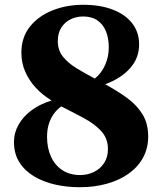

<svg xmlns="http://www.w3.org/2000/svg" viewBox="-20 -773 679 804"><path d="M313.5 11Q260 11 210.5 -0.2Q161 -11.5 122.2 -34.8Q83.5 -58 61 -93.8Q38.5 -129.5 38.5 -178.5Q38.5 -217 57.8 -251Q77 -285 112.2 -311.2Q147.5 -337.5 196 -352Q157.5 -375.5 129.2 -406.2Q101 -437 85.2 -473.8Q69.5 -510.5 69.5 -552Q69.5 -617 105.5 -661.8Q141.5 -706.5 200.5 -729.8Q259.5 -753 328 -753Q399 -753 451.5 -733Q504 -713 533.2 -675.8Q562.5 -638.5 562.5 -587Q562.5 -530 525.2 -487.8Q488 -445.5 420.5 -420Q471.5 -392.5 512.2 -362.8Q553 -333 576.8 -294.2Q600.5 -255.5 600.5 -201Q600.5 -152.5 579.2 -113.2Q558 -74 519.2 -46.2Q480.5 -18.5 428 -3.8Q375.5 11 313.5 11ZM316 -40Q346.5 -40 373 -52.8Q399.5 -65.5 415.8 -90Q432 -114.5 432 -149Q432 -193 404.2 -223.5Q376.5 -254 331.8 -278Q287 -302 236.5 -327.5Q218.5 -314.5 205 -295.8Q191.5 -277 184.2 -253Q177 -229 177 -199.5Q177 -154 193.2 -117.8Q209.5 -81.5 240.5 -60.8Q271.5 -40 316 -40ZM377 -444Q404.5 -465.5 420 -500.5Q435.5 -535.5 435.5 -574Q435.5 -612.5 423.8 -641.8Q412 -671 388.2 -687.5Q364.5 -704 328 -704Q300 -704 275.8 -692.2Q251.5 -680.5 236.8 -657.5Q222 -634.5 222 -601Q222 -562.5 244 -535.2Q266 -508 301.2 -486.8Q336.5 -465.5 377 -444Z"/></svg>

Font: Merriweather 72pt Black
Style: Regular
Weight: 900
Version: Version 2.100